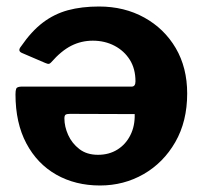

<svg xmlns="http://www.w3.org/2000/svg" viewBox="-20 -560 626 590"><path d="M396.3 -310Q396.3 -348.4 379 -376.1Q361.6 -403.8 331.8 -419.4Q301.9 -435 265.2 -435Q230.1 -435 199.3 -419.6Q168.5 -404.1 137.2 -368.4Q133.5 -364.4 130.3 -363.7Q127.1 -363.1 119.1 -366.5L47.6 -397.2Q33.1 -403.3 44.5 -417.2Q76.7 -464.1 111.7 -490.6Q146.6 -517.1 188.8 -528.6Q231 -540 284.4 -540Q362.1 -540 423.5 -506Q484.9 -472 520.1 -412.1Q555.2 -352.1 555.2 -272.6Q555.2 -187 518.7 -123.4Q482.2 -59.9 421.3 -24.9Q360.4 10 287.3 10Q211.6 10 152.9 -23.3Q94.3 -56.6 61 -119.3Q27.6 -182 27.6 -270.3Q27.6 -281.2 29.7 -287.2Q31.8 -293.1 44.2 -293.8H383.9Q390.5 -293.8 393.4 -298Q396.3 -302.1 396.3 -310ZM194.9 -210.1Q184.9 -210.1 181.4 -207.4Q177.9 -204.8 177.9 -196.1Q177.9 -171 189.5 -145.2Q201.1 -119.5 223.9 -101.9Q246.7 -84.3 281.1 -84.3Q315.1 -84.3 340.7 -100.3Q366.3 -116.2 380.6 -144.6Q394.9 -172.9 393.9 -209.4Z"/></svg>

Font: Libre Franklin Thin
Style: Regular
Weight: 100
Designer: Pablo Impallari, Rodrigo Fuenzalida, Nhung Nguyen
Foundry: Impallari Type
Version: Version 3.000